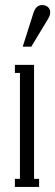

<svg xmlns="http://www.w3.org/2000/svg" viewBox="-20 -741 219 761"><path d="M39 0V-32H59V-452H39V-484H115V-32H135V0ZM113 -691Q118 -706 126.5 -713.5Q135 -721 147 -721Q161 -721 170 -713Q179 -705 179 -692Q179 -680 171 -667L104 -556H70Z"/></svg>

Font: Margherita Variable
Style: Regular
Weight: 400
Designer: James Puckett
Foundry: Dunwich Type Founders
Version: Version 1.008